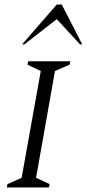

<svg xmlns="http://www.w3.org/2000/svg" viewBox="-20 -832 385 852"><path d="M10 0 13 -15 76 -43 161 -517 102 -545 105 -560H292L289 -545L224 -517L140 -43L200 -15L197 0ZM78 -635 232 -812H254L345 -635H335L232 -747L88 -635Z"/></svg>

Font: Spectral SC Light
Style: Italic
Weight: 300
Italic angle: -10°
Designer: Jean-Baptiste Levee
Foundry: Production Type
Version: Version 2.001